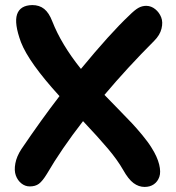

<svg xmlns="http://www.w3.org/2000/svg" viewBox="-20 -693 698 761"><path d="M98.1 45.9Q79.6 45.9 64.7 33.9Q49.8 22 42.7 2.4Q35.6 -17.1 40.8 -45.2Q45.9 -73.2 64.9 -102.1Q145 -220.2 215.8 -312Q94.2 -445.3 63 -525.9Q35.6 -600.1 47.6 -636Q59.6 -671.9 107.9 -672.9Q136.2 -672.9 155.3 -657.5Q174.3 -642.1 187 -608.9Q223.1 -516.6 300.8 -419.9Q417.5 -561.5 492.2 -631.8Q513.7 -653.3 528.3 -661.6Q543 -669.9 560.1 -669.9Q579.6 -669.4 595.5 -656.5Q611.3 -643.6 618.9 -624.3Q626.5 -605 620.1 -579.3Q613.8 -553.7 590.8 -530.8Q484.4 -424.3 394 -316.9Q407.2 -303.2 447 -262.5Q486.8 -221.7 503.4 -204.1Q520 -186.5 543.7 -158Q567.4 -129.4 581.1 -106.9Q603.5 -71.3 610.8 -41.3Q618.2 -11.2 611.6 7.8Q605 26.9 589.8 37.4Q574.7 47.9 553.2 47.9Q529.8 47.9 509.3 32.7Q488.8 17.6 467.8 -20Q445.8 -58.6 408 -103.5Q370.1 -148.4 309.1 -212.9Q222.2 -100.6 166 -3.9Q148.4 24.9 134.3 35.4Q120.1 45.9 98.1 45.9Z"/></svg>

Font: Shantell Sans Bouncy
Style: Regular
Weight: 600
Designer: Stephen Nixon, Anya Danilova, Shantell Martin
Foundry: Arrow Type
Version: Version 1.006;[9816181b4]